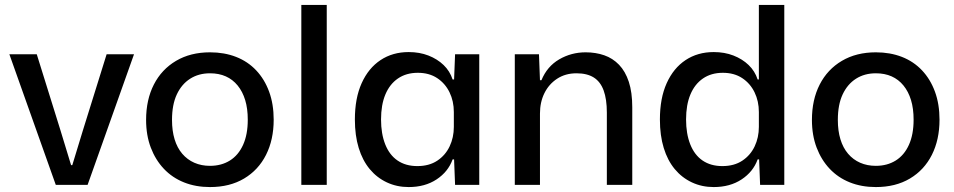

<svg xmlns="http://www.w3.org/2000/svg" viewBox="-20 -749 3867 778"><path d="M206 0 18 -529H129L225 -221L268 -80H273L316 -221L412 -529H523L335 0Z M831 9Q773 9 725.5 -10Q678 -29 644 -65Q610 -101 591 -151Q572 -201 572 -263Q572 -345 603.5 -406.5Q635 -468 693.5 -502.5Q752 -537 831 -537Q889 -537 936.5 -518.5Q984 -500 1018 -464Q1052 -428 1070.5 -377.5Q1089 -327 1089 -264Q1089 -183 1058 -121.5Q1027 -60 969 -25.5Q911 9 831 9ZM831 -77Q877 -77 911.5 -98.5Q946 -120 965 -162Q984 -204 984 -264Q984 -309 973.5 -343.5Q963 -378 943 -402.5Q923 -427 895 -439.5Q867 -452 831 -452Q785 -452 750.5 -430Q716 -408 696.5 -366.5Q677 -325 677 -263Q677 -219 687.5 -184.5Q698 -150 718.5 -126Q739 -102 767.5 -89.5Q796 -77 831 -77Z M1201 0V-729H1304V0Z M1636 9Q1588 9 1547.5 -10Q1507 -29 1478 -64Q1449 -99 1433.5 -149.5Q1418 -200 1418 -265Q1418 -351 1445.5 -412Q1473 -473 1522 -505.5Q1571 -538 1636 -538Q1680 -538 1716 -524Q1752 -510 1777.5 -485.5Q1803 -461 1814 -427H1820L1824 -529H1922V0H1824L1820 -103H1814Q1796 -53 1749 -22Q1702 9 1636 9ZM1671 -76Q1719 -76 1752 -98Q1785 -120 1802 -156Q1819 -192 1819 -235V-295Q1819 -339 1801.5 -375Q1784 -411 1751.5 -432.5Q1719 -454 1673 -454Q1626 -454 1592.5 -431Q1559 -408 1541.5 -366Q1524 -324 1524 -265Q1524 -207 1541 -164Q1558 -121 1591 -98.5Q1624 -76 1671 -76Z M2066 0V-529H2164L2168 -424H2174Q2197 -480 2246 -508.5Q2295 -537 2353 -537Q2394 -537 2428.5 -525Q2463 -513 2488.5 -486.5Q2514 -460 2528 -417.5Q2542 -375 2542 -314V0H2439V-293Q2439 -347 2426 -382.5Q2413 -418 2386 -435Q2359 -452 2316 -452Q2271 -452 2237.5 -430Q2204 -408 2186 -371.5Q2168 -335 2168 -289V0Z M2872 9Q2824 9 2783.5 -10Q2743 -29 2714 -64Q2685 -99 2669.5 -149.5Q2654 -200 2654 -265Q2654 -351 2681.5 -412Q2709 -473 2758 -505.5Q2807 -538 2872 -538Q2916 -538 2952 -524Q2988 -510 3013.5 -485.5Q3039 -461 3050 -427H3055V-729H3158V0H3060L3056 -103H3050Q3032 -53 2985 -22Q2938 9 2872 9ZM2907 -76Q2955 -76 2988 -98Q3021 -120 3038 -156Q3055 -192 3055 -235V-295Q3055 -339 3037.5 -375Q3020 -411 2987.5 -432.5Q2955 -454 2909 -454Q2862 -454 2828.5 -431Q2795 -408 2777.5 -366Q2760 -324 2760 -265Q2760 -207 2777 -164Q2794 -121 2827 -98.5Q2860 -76 2907 -76Z M3529 9Q3471 9 3423.5 -10Q3376 -29 3342 -65Q3308 -101 3289 -151Q3270 -201 3270 -263Q3270 -345 3301.5 -406.5Q3333 -468 3391.5 -502.5Q3450 -537 3529 -537Q3587 -537 3634.5 -518.5Q3682 -500 3716 -464Q3750 -428 3768.5 -377.5Q3787 -327 3787 -264Q3787 -183 3756 -121.5Q3725 -60 3667 -25.5Q3609 9 3529 9ZM3529 -77Q3575 -77 3609.5 -98.5Q3644 -120 3663 -162Q3682 -204 3682 -264Q3682 -309 3671.5 -343.5Q3661 -378 3641 -402.5Q3621 -427 3593 -439.5Q3565 -452 3529 -452Q3483 -452 3448.5 -430Q3414 -408 3394.5 -366.5Q3375 -325 3375 -263Q3375 -219 3385.5 -184.5Q3396 -150 3416.5 -126Q3437 -102 3465.5 -89.5Q3494 -77 3529 -77Z"/></svg>

Font: Mona Sans ExtraLight Medium
Style: Regular
Weight: 500
Version: Version 2.000